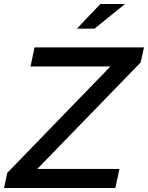

<svg xmlns="http://www.w3.org/2000/svg" viewBox="-52 -936 737 956"><path d="M-32 0 -15.7 -75.3 497.7 -605H100L120 -700H665L648 -624.7L133.7 -95H543L522.3 0ZM330.7 -793.3 447.7 -916H570.3L418.7 -793.3Z"/></svg>

Font: Red Hat Display VF
Style: Italic
Weight: 300
Italic angle: -12°
Designer: Pentagram, MCKL
Foundry: Pentagram, MCKL
Version: Version 1.010